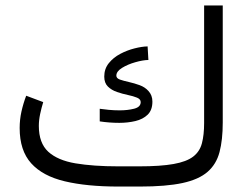

<svg xmlns="http://www.w3.org/2000/svg" viewBox="-20 -685 916 705"><path d="M414.1 -74.2H491.2Q569.8 -74.2 617.4 -82.8Q665 -91.3 689.2 -109.9Q713.4 -128.4 721.4 -158.9Q729.5 -189.5 729.5 -233.4V-665H797.9V-234.9Q797.9 -171.4 786.1 -126.7Q774.4 -82 742.2 -54Q710 -25.9 649.9 -12.9Q589.8 0 493.7 0H414.1Q298.8 0 217.8 -19.3Q136.7 -38.6 94.5 -85.4Q52.2 -132.3 52.2 -214.8Q52.2 -246.1 58.8 -275.6Q65.4 -305.2 76.2 -333.5L138.7 -310.1Q132.3 -289.1 127.4 -266.4Q122.6 -243.7 122.6 -222.7Q122.6 -159.7 157.2 -127.9Q191.9 -96.2 257.3 -85.2Q322.8 -74.2 414.1 -74.2ZM346.2 -285.6Q359.4 -283.7 379.2 -281.7Q398.9 -279.8 419.4 -279.8Q448.7 -279.8 472.7 -285.9Q496.6 -292 496.6 -310.1Q496.6 -320.8 483.2 -326.4Q469.7 -332 449.7 -336.2Q429.7 -340.3 409.7 -347.2Q389.6 -354 376.2 -367.2Q362.8 -380.4 362.8 -403.8Q362.8 -432.1 379.4 -452.9Q396 -473.6 421.4 -487.1Q446.8 -500.5 473.9 -507.3Q501 -514.2 522 -514.6L524.9 -464.8Q504.4 -464.4 476.8 -456.5Q449.2 -448.7 428.2 -435.8Q407.2 -422.9 407.2 -407.2Q407.2 -397.5 420.4 -392.8Q433.6 -388.2 453.4 -383.8Q473.1 -379.4 492.7 -372.3Q512.2 -365.2 524.9 -351.1Q539.6 -335.4 539.6 -312Q539.6 -280.8 522.2 -263.9Q504.9 -247.1 477.1 -240.5Q449.2 -233.9 418 -233.9Q381.8 -233.9 346.2 -239.3Z"/></svg>

Font: Vazirmatn RD FD Light
Style: Regular
Weight: 300
Designer: Saber Rastikerdar
Foundry: Saber Rastikerdar
Version: Version 33.003